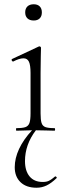

<svg xmlns="http://www.w3.org/2000/svg" viewBox="-20 -612 315 899"><path d="M98 -554Q98 -572 108.5 -582Q119 -592 138 -592Q156 -592 166 -582Q176 -572 176 -554Q176 -536 166 -526Q156 -516 138 -516Q119 -516 108.5 -526Q98 -536 98 -554ZM239 214Q242 214 244.5 217Q247 220 245 222Q220 246 198 256.5Q176 267 151 267Q103 267 76 241Q49 215 49 171Q49 129 69.5 85Q90 41 130 -2Q74 0 57 0Q55 0 55 -6Q55 -12 57 -12Q86 -12 99.5 -17Q113 -22 118 -36.5Q123 -51 123 -81V-270Q123 -307 115.5 -323Q108 -339 90 -339Q71 -339 42 -324H41Q37 -324 35 -329Q33 -334 37 -336L161 -394L165 -395Q167 -395 169.5 -393Q172 -391 172 -388Q172 -382 171 -348.5Q170 -315 170 -271V-81Q170 -51 174.5 -36.5Q179 -22 192.5 -17Q206 -12 235 -12Q238 -12 238 -6Q238 0 235 0Q212 0 199 -1L148 -2Q97 65 97 142Q97 188 118.5 214Q140 240 180 240Q198 240 209 234.5Q220 229 227.5 222.5Q235 216 238 214Z"/></svg>

Font: Cormorant Garamond Light
Style: Regular
Weight: 300
Designer: Christian Thalmann (Catharsis Fonts)
Version: Version 3.000